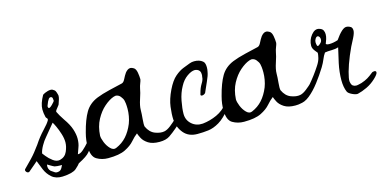

<svg xmlns="http://www.w3.org/2000/svg" viewBox="-69 -497 1436 710"><g transform="rotate(-15 648.5 -141.5)"><path d="M240 -68Q227 -55 217 -42Q207 -29 173 -12Q169 -6 155.5 6Q142 18 103 20Q77 21 61.5 7.5Q46 -6 38 -25Q30 -44 24 -60Q23 -59 15 -52Q7 -45 -1.5 -38Q-10 -31 -12 -29Q-13 -28 -16 -28Q-21 -28 -24.5 -33.5Q-28 -39 -24 -43Q-5 -62 5 -72.5Q15 -83 23 -93Q31 -103 42 -118Q59 -144 78.5 -164.5Q98 -185 103 -195Q104 -196 104 -199Q104 -202 101.5 -204Q99 -206 98 -209Q94 -225 94 -239Q94 -261 111 -291Q118 -296 130 -299.5Q142 -303 149 -300Q157 -296 159.5 -291Q162 -286 164 -278Q164 -277 164.5 -276Q165 -275 165 -273Q165 -267 163 -260Q161 -253 158 -245Q158 -241 148.5 -230Q139 -219 142 -216Q148 -203 162 -182Q179 -158 185.5 -138Q192 -118 192 -102Q192 -83 186.5 -69Q181 -55 178 -45Q187 -44 199 -54.5Q211 -65 222.5 -78.5Q234 -92 240 -98Q246 -104 249 -104Q254 -104 249.5 -89Q245 -74 240 -68ZM143 -260Q143 -264 142 -269Q141 -274 136 -275H135Q130 -275 127 -270.5Q124 -266 122 -262Q119 -254 116.5 -248.5Q114 -243 118 -238Q122 -236 132.5 -246.5Q143 -257 143 -260ZM145 -100Q145 -115 139.5 -132.5Q134 -150 127.5 -164Q121 -178 118 -182Q118 -182 106 -167.5Q94 -153 80 -136Q71 -126 62 -110Q53 -94 51 -82Q51 -82 60 -70.5Q69 -59 82.5 -49Q96 -39 109 -42Q129 -47 137 -65.5Q145 -84 145 -100ZM111 -22H102Q98 -22 93 -22.5Q88 -23 83 -24Q78 -26 68 -32Q58 -38 58 -38Q58 -38 57.5 -36Q57 -34 57 -31Q57 -27 58.5 -22Q60 -17 65 -12Q73 -6 79 -2.5Q85 1 95 -2Q102 -4 106.5 -13Q111 -22 111 -22Z M558 -78Q561 -81 566 -81Q573 -81 573 -74Q573 -70 568.5 -62Q564 -54 550 -43Q536 -31 521.5 -21Q507 -11 482 -11Q455 -11 439.5 -21Q424 -31 417.5 -43.5Q411 -56 409 -63Q397 -54 384.5 -39.5Q372 -25 349 -13.5Q326 -2 283 -2Q259 -2 239.5 -13.5Q220 -25 220 -64Q220 -75 221.5 -87.5Q223 -100 227 -115Q239 -162 255 -189Q271 -216 303 -229Q323 -237 352 -244Q381 -251 403 -256Q410 -258 415.5 -269.5Q421 -281 428 -291Q432 -296 437 -299.5Q442 -303 448 -303Q453 -303 461 -298Q468 -293 470.5 -279Q473 -265 473 -253Q472 -247 468.5 -238.5Q465 -230 463 -220Q461 -207 453 -183Q445 -159 445 -143Q445 -129 443 -108.5Q441 -88 443 -80Q454 -56 474 -48.5Q494 -41 509 -44Q520 -46 534 -57Q548 -68 558 -78ZM396 -192Q394 -200 386.5 -209Q379 -218 368 -218Q366 -218 360 -216Q343 -210 324 -193.5Q305 -177 291 -151Q277 -125 275 -90Q275 -80 281.5 -64Q288 -48 299 -37Q310 -26 321 -31Q345 -41 361.5 -59.5Q378 -78 389 -105Q394 -118 396.5 -132.5Q399 -147 399 -160Q399 -172 398 -180.5Q397 -189 396 -192Z M756 -66Q731 -34 709 -21Q687 -8 667 -5.5Q647 -3 625 -3Q591 -3 572.5 -25.5Q554 -48 552 -78Q551 -98 554.5 -126Q558 -154 574 -187Q589 -218 606 -232.5Q623 -247 639 -253Q655 -259 665 -263Q673 -266 682 -266Q702 -266 714 -256Q719 -252 720.5 -245.5Q722 -239 722 -232Q722 -228 721.5 -223.5Q721 -219 720 -215Q718 -202 708.5 -181.5Q699 -161 691 -142Q685 -136 678 -136Q670 -136 674 -145Q679 -165 687.5 -178.5Q696 -192 696 -202Q697 -205 697 -208Q697 -211 697 -213Q697 -227 685 -232Q679 -234 676 -234Q663 -234 646 -222Q629 -210 618 -189Q605 -166 599.5 -137Q594 -108 594 -88Q594 -64 611.5 -48.5Q629 -33 654 -35Q682 -38 708.5 -50Q735 -62 754 -87Q757 -89 760 -89Q763 -89 763 -85Q763 -81 760.5 -74.5Q758 -68 756 -66Z M1078 -78Q1081 -81 1086 -81Q1093 -81 1093 -74Q1093 -70 1088.5 -62Q1084 -54 1070 -43Q1056 -31 1041.5 -21Q1027 -11 1002 -11Q975 -11 959.5 -21Q944 -31 937.5 -43.5Q931 -56 929 -63Q917 -54 904.5 -39.5Q892 -25 869 -13.5Q846 -2 803 -2Q779 -2 759.5 -13.5Q740 -25 740 -64Q740 -75 741.5 -87.5Q743 -100 747 -115Q759 -162 775 -189Q791 -216 823 -229Q843 -237 872 -244Q901 -251 923 -256Q930 -258 935.5 -269.5Q941 -281 948 -291Q952 -296 957 -299.5Q962 -303 968 -303Q973 -303 981 -298Q988 -293 990.5 -279Q993 -265 993 -253Q992 -247 988.5 -238.5Q985 -230 983 -220Q981 -207 973 -183Q965 -159 965 -143Q965 -129 963 -108.5Q961 -88 963 -80Q974 -56 994 -48.5Q1014 -41 1029 -44Q1040 -46 1054 -57Q1068 -68 1078 -78ZM916 -192Q914 -200 906.5 -209Q899 -218 888 -218Q886 -218 880 -216Q863 -210 844 -193.5Q825 -177 811 -151Q797 -125 795 -90Q795 -80 801.5 -64Q808 -48 819 -37Q830 -26 841 -31Q865 -41 881.5 -59.5Q898 -78 909 -105Q914 -118 916.5 -132.5Q919 -147 919 -160Q919 -172 918 -180.5Q917 -189 916 -192Z M1305 -54Q1309 -58 1316 -58Q1323 -58 1323 -52Q1323 -45 1307 -30Q1291 -15 1272 -6Q1253 3 1236 7Q1228 8 1214.5 1.5Q1201 -5 1198 -12Q1194 -21 1192 -32.5Q1190 -44 1190 -57Q1190 -88 1197 -121Q1204 -154 1210 -178Q1198 -174 1183.5 -174Q1169 -174 1158 -172Q1151 -162 1146 -149.5Q1141 -137 1132 -122Q1116 -96 1096.5 -70.5Q1077 -45 1057 -29Q1037 -13 1018 -13Q1005 -13 1005 -20Q1005 -27 1022 -33Q1046 -42 1071 -71Q1096 -100 1116 -131Q1126 -146 1129 -158.5Q1132 -171 1132 -178Q1132 -178 1123.5 -188.5Q1115 -199 1115 -209Q1115 -231 1129.5 -249Q1144 -267 1160 -262Q1171 -259 1174.5 -252Q1178 -245 1178 -237Q1178 -228 1175 -218.5Q1172 -209 1169 -202Q1172 -198 1182 -198Q1197 -198 1215 -204Q1228 -223 1240 -234Q1252 -245 1262 -243Q1269 -242 1275 -238Q1281 -234 1281 -223Q1281 -214 1272 -196Q1257 -169 1244 -137.5Q1231 -106 1224 -80.5Q1217 -55 1218 -45Q1220 -32 1225.5 -28Q1231 -24 1238 -24Q1243 -24 1248.5 -25.5Q1254 -27 1259 -28Q1274 -33 1284 -39Q1294 -45 1305 -54ZM1156 -223Q1156 -232 1150 -236Q1149 -237 1147 -237Q1142 -237 1138 -230.5Q1134 -224 1134 -218Q1134 -213 1135.5 -206.5Q1137 -200 1142 -203Q1147 -206 1151.5 -211Q1156 -216 1156 -223Z"/></g></svg>

Font: Ingrid Darling
Style: Regular
Weight: 400
Designer: Robert E. Leuschke
Foundry: Robert E. Leuschke
Version: Version 1.010; ttfautohint (v1.8.3)